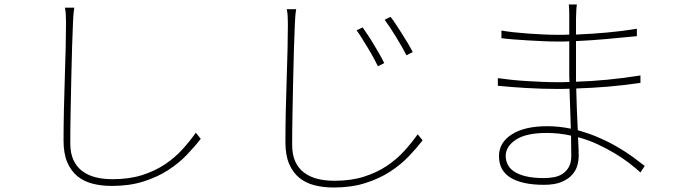

<svg xmlns="http://www.w3.org/2000/svg" viewBox="-20 -796 3040 855"><path d="M311 -762Q308 -745 307 -730Q306 -715 305 -695Q303 -651 301 -586Q299 -521 297.5 -447.5Q296 -374 294.5 -298.5Q293 -223 293 -158Q293 -114 307 -83.5Q321 -53 346.5 -34Q372 -15 406 -6.5Q440 2 481 2Q556 2 613.5 -16.5Q671 -35 715 -64.5Q759 -94 792.5 -131Q826 -168 852 -205L874 -178Q847 -143 811.5 -106Q776 -69 728 -38Q680 -7 618 12.5Q556 32 478 32Q432 32 392.5 22Q353 12 324.5 -11.5Q296 -35 279.5 -73.5Q263 -112 263 -170Q263 -230 264.5 -302.5Q266 -375 268.5 -447Q271 -519 272.5 -584Q274 -649 274 -695Q274 -715 273 -731.5Q272 -748 269 -762Z M1595 -674Q1603 -662 1616 -643Q1629 -624 1642.5 -601.5Q1656 -579 1669 -556.5Q1682 -534 1691 -515L1663 -501Q1655 -517 1643.5 -538.5Q1632 -560 1618.5 -582Q1605 -604 1592 -625Q1579 -646 1568 -661ZM1719 -721Q1728 -710 1741 -690.5Q1754 -671 1768 -649Q1782 -627 1795.5 -604.5Q1809 -582 1818 -564L1790 -550Q1782 -566 1770 -587Q1758 -608 1744.5 -630Q1731 -652 1717.5 -672.5Q1704 -693 1693 -708ZM1299 -755Q1296 -738 1295 -723Q1294 -708 1293 -688Q1291 -644 1289 -579Q1287 -514 1285.5 -440.5Q1284 -367 1282.5 -291.5Q1281 -216 1281 -151Q1281 -107 1295 -76.5Q1309 -46 1334.5 -27Q1360 -8 1394 0.5Q1428 9 1469 9Q1544 9 1601.5 -9.5Q1659 -28 1703 -57.5Q1747 -87 1780.5 -124Q1814 -161 1840 -198L1862 -171Q1835 -136 1799.5 -99Q1764 -62 1716 -31Q1668 0 1606 19.5Q1544 39 1466 39Q1420 39 1380.5 29Q1341 19 1312.5 -4.5Q1284 -28 1267.5 -66.5Q1251 -105 1251 -163Q1251 -223 1252.5 -295.5Q1254 -368 1256.5 -440Q1259 -512 1260.5 -577Q1262 -642 1262 -688Q1262 -708 1261 -724.5Q1260 -741 1257 -755Z M2524 -102Q2524 -120 2523.5 -143Q2523 -166 2523 -192Q2470 -204 2414 -204Q2323 -204 2277.5 -174Q2232 -144 2232 -102Q2232 -82 2240.5 -64Q2249 -46 2269 -32.5Q2289 -19 2321.5 -11Q2354 -3 2402 -3Q2425 -3 2447 -7Q2469 -11 2486 -22.5Q2503 -34 2513.5 -53Q2524 -72 2524 -102ZM2832 -28Q2809 -49 2779.5 -71.5Q2750 -94 2714.5 -115Q2679 -136 2639 -154.5Q2599 -173 2554 -185Q2557 -129 2557 -102Q2557 -82 2551 -59.5Q2545 -37 2527.5 -17.5Q2510 2 2480 14.5Q2450 27 2402 27Q2306 27 2254 -4.5Q2202 -36 2202 -101Q2202 -161 2259 -197.5Q2316 -234 2417 -234Q2469 -234 2522 -223Q2520 -268 2519 -314.5Q2518 -361 2516 -401Q2501 -400 2485.5 -400Q2470 -400 2456 -400Q2427 -400 2393.5 -401Q2360 -402 2326 -404Q2292 -406 2258.5 -408.5Q2225 -411 2197 -414V-448Q2225 -444 2258.5 -440.5Q2292 -437 2326 -435Q2360 -433 2393.5 -431.5Q2427 -430 2456 -430Q2470 -430 2485 -430Q2500 -430 2516 -431Q2515 -445 2515 -456Q2515 -467 2515 -477V-612Q2502 -611 2489 -611Q2476 -611 2463 -611Q2435 -611 2401 -612.5Q2367 -614 2332.5 -616Q2298 -618 2266.5 -620.5Q2235 -623 2213 -626V-660Q2234 -656 2266 -652.5Q2298 -649 2332.5 -646.5Q2367 -644 2401 -642.5Q2435 -641 2462 -641Q2476 -641 2488.5 -641Q2501 -641 2515 -642V-725Q2515 -737 2514.5 -753.5Q2514 -770 2513 -776H2549Q2547 -765 2546.5 -752Q2546 -739 2545 -714V-642Q2614 -645 2682 -651Q2750 -657 2816 -668V-635Q2746 -628 2678.5 -622Q2611 -616 2545 -613V-477V-432Q2611 -434 2684 -441Q2757 -448 2832 -460V-427Q2758 -416 2685.5 -410Q2613 -404 2546 -402Q2547 -351 2549 -304Q2551 -257 2553 -216Q2604 -202 2649.5 -182Q2695 -162 2733 -139.5Q2771 -117 2801 -95Q2831 -73 2851 -57Z"/></svg>

Font: SpoqaHanSansJP-Thin
Style: Regular
Weight: 250
Designer: [Source Han Sans]
Ryoko NISHIZUKA  (kana & ideographs); Paul D. Hunt (Latin, Greek & Cyrillic); Wenlong ZHANG  (bopomofo
Foundry: Spoqa (http://bi.spoqa.com)
Version: Version 1.002.20150607